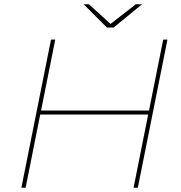

<svg xmlns="http://www.w3.org/2000/svg" viewBox="-20 -887 856 907"><path d="M751 -700H771L631 0H611L680 -346H170L101 0H81L221 -700H241L174 -365H684ZM485 -757 375 -867H400L502 -774L622 -867H651L517 -757Z"/></svg>

Font: Montserrat Thin
Style: Italic
Weight: 100
Italic angle: -11.3°
Designer: Julieta Ulanovsky
Foundry: Julieta Ulanovsky
Version: Version 9.000; ttfautohint (v1.8.4.7-5d5b)